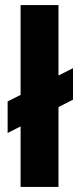

<svg xmlns="http://www.w3.org/2000/svg" viewBox="-20 -735 317 755"><path d="M61 0V-715H210V0ZM10 -212V-336L267 -467V-343Z"/></svg>

Font: Radio Canada Big
Style: Regular
Weight: 400
Designer: Étienne Aubert Bonn
Foundry: Coppers and Brasses
Version: Version 1.001